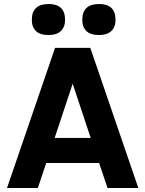

<svg xmlns="http://www.w3.org/2000/svg" viewBox="-20 -939 726 959"><path d="M139 -840Q139 -919 223 -919Q305 -919 305 -840Q305 -804 284 -784Q263 -764 223 -764Q180 -764 159.5 -784Q139 -804 139 -840ZM391 -840Q391 -919 475 -919Q557 -919 557 -840Q557 -804 536 -784Q515 -764 475 -764Q432 -764 411.5 -784Q391 -804 391 -840ZM15 0 255 -700H431L671 0H517L475 -125H211L169 0ZM253 -250H433L343 -521Z"/></svg>

Font: Haskoy ExtraBold
Style: Regular
Weight: 800
Designer: Ertekin Erdin
Foundry: Ertekin Erdin
Version: Version 2.000; ttfautohint (v1.8.4.7-5d5b)